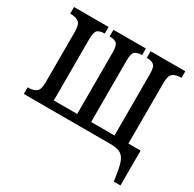

<svg xmlns="http://www.w3.org/2000/svg" viewBox="-154 -698 1034 1025"><g transform="rotate(30 363.0 -185.5)"><path d="M670 165 661 109Q654 64 642 40.5Q630 17 609 8.5Q588 0 552 0H20V-41H27Q54 -41 72 -53.5Q90 -66 90 -113V-423Q90 -470 72 -482.5Q54 -495 27 -495H20V-536H233V-495H228Q204 -495 190 -484Q176 -473 176 -428V-50H320V-428Q320 -473 306 -484Q292 -495 268 -495H263V-536H463V-495H458Q434 -495 420 -484Q406 -473 406 -428V-50H550V-428Q550 -473 535.5 -484Q521 -495 497 -495H492V-536H706V-495H699Q672 -495 654 -482.5Q636 -470 636 -423V-50H711V165Z"/></g></svg>

Font: Noto Serif ExtraCondensed
Style: Regular
Weight: 400
Width: 2
Designer: Monotype Design Team
Foundry: Monotype Imaging Inc.
Version: Version 2.015